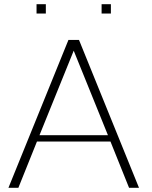

<svg xmlns="http://www.w3.org/2000/svg" viewBox="-20 -889 718 909"><path d="M20 0 304 -700H354L638 0H591L503 -219H155L67 0ZM167 -249H491L329 -649ZM153 -825V-869H197V-825ZM461 -825V-869H505V-825Z"/></svg>

Font: Panamera Light
Style: Regular
Weight: 300
Designer: Bastien Sozeau
Foundry: NBR — Bastien Sozeau
Version: Version 3.002; ttfautohint (v1.8.4.7-5d5b);gftools[0.9.33]